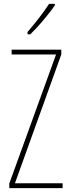

<svg xmlns="http://www.w3.org/2000/svg" viewBox="-20 -970 363 990"><path d="M263 -943V-950H233C199 -898 167 -858 122 -805V-793H136C175 -830 230 -894 263 -943ZM303 0V-25H57L296 -689V-714H40V-689H269L28 -24V0Z"/></svg>

Font: Noto Sans Gurmukhi UI ExtraCondensed Thin
Style: Regular
Weight: 100
Width: 2
Designer: Jelle Bosma - Monotype Design Team
Foundry: Monotype Imaging Inc.
Version: Version 2.004